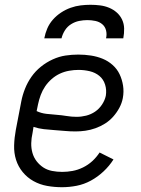

<svg xmlns="http://www.w3.org/2000/svg" viewBox="-20 -770 590 802"><path d="M239 12Q207 12 176.5 6.5Q146 1 120 -13.5Q94 -28 75 -51Q56 -74 47 -102.5Q38 -131 39 -163Q40 -195 46 -227L69 -347Q74 -373 84.5 -399.5Q95 -426 111.5 -449.5Q128 -473 151 -491.5Q174 -510 200.5 -522Q227 -534 253.5 -538Q280 -542 307 -542Q334 -542 360 -538Q386 -534 409 -524.5Q432 -515 450.5 -498.5Q469 -482 479.5 -460Q490 -438 494 -412.5Q498 -387 493 -360Q489 -339 478.5 -319.5Q468 -300 453 -283Q438 -266 419 -254Q400 -242 379 -234.5Q358 -227 337 -224Q316 -221 296 -221Q273 -221 251.5 -223Q230 -225 207.5 -226.5Q185 -228 163 -230.5Q141 -233 120 -240L116 -215Q111 -193 110.5 -172Q110 -151 115.5 -131.5Q121 -112 133 -96.5Q145 -81 161 -70.5Q177 -60 197.5 -56Q218 -52 240 -52Q261 -52 283 -56Q305 -60 326.5 -70.5Q348 -81 365.5 -97Q383 -113 396 -133L454 -104Q437 -77 412.5 -54Q388 -31 359.5 -15.5Q331 0 300 6Q269 12 239 12ZM300 -282Q320 -282 340 -287Q360 -292 377 -303.5Q394 -315 406 -333Q418 -351 422 -370Q426 -394 419 -416.5Q412 -439 395 -453Q378 -467 355 -472.5Q332 -478 308 -478Q289 -478 269 -474.5Q249 -471 230.5 -462.5Q212 -454 196 -440Q180 -426 168.5 -409Q157 -392 150 -373Q143 -354 139 -335L133 -306Q152 -297 173.5 -294.5Q195 -292 216 -290.5Q237 -289 258 -285.5Q279 -282 300 -282ZM165 -610Q169 -631 177.5 -651Q186 -671 201 -688Q216 -705 235 -717.5Q254 -730 275 -737.5Q296 -745 317 -747.5Q338 -750 358 -750Q378 -750 398 -747.5Q418 -745 436 -737.5Q454 -730 468 -717.5Q482 -705 490 -688Q498 -671 498.5 -651Q499 -631 495 -610H423Q427 -627 423 -643Q419 -659 407 -669Q395 -679 378.5 -682.5Q362 -686 345 -686Q328 -686 310.5 -682.5Q293 -679 277 -669Q261 -659 251 -643Q241 -627 237 -610Z"/></svg>

Font: Lode
Style: Italic
Weight: 400
Italic angle: -11°
Monospace: yes
Designer: Belleve Invis
Foundry: Belleve Invis
Version: Version 29.2.0; ttfautohint (v1.8.3)